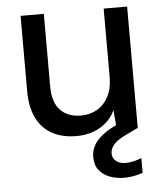

<svg xmlns="http://www.w3.org/2000/svg" viewBox="-52 -563 694 815"><g transform="rotate(-5 295.0 -155.5)"><path d="M258 12Q199 12 156 -11Q113 -34 89.5 -80.5Q66 -127 66 -197V-517H165V-208Q165 -140 197 -106.5Q229 -73 285 -73Q323 -73 353.5 -90.5Q384 -108 402 -142Q420 -176 420 -226V-517H520V0H431L424 -84Q403 -39 359.5 -13.5Q316 12 258 12ZM445 206Q412 206 384 195.5Q356 185 338.5 163.5Q321 142 321 107Q321 82 332.5 59.5Q344 37 371.5 15Q399 -7 446 -27L496 -49L520 0L464 27Q429 44 414.5 61.5Q400 79 400 98Q400 119 415.5 131.5Q431 144 457 144Q471 144 489 140Q507 136 524 129V192Q507 198 486.5 202Q466 206 445 206Z"/></g></svg>

Font: DM Sans 11pt Medium
Style: Regular
Weight: 500
Version: Version 4.004;gftools[0.9.30]